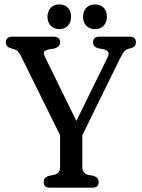

<svg xmlns="http://www.w3.org/2000/svg" viewBox="-20 -870 657 890"><path d="M437.5 -26Q437.5 0 408 0H212Q182.5 0 182.5 -26Q182.5 -46.5 205 -54.5L234.5 -60.5Q258.5 -68.5 258.5 -95V-243L79 -606.5Q69.5 -625 63 -631.8Q56.5 -638.5 46 -641.5L30 -646.5Q16.5 -650.5 11.8 -657.8Q7 -665 7 -674Q7 -700 37 -700H227Q258.5 -700 258.5 -674Q258.5 -654 232 -645L206 -641Q186.5 -635.5 183.8 -628.5Q181 -621.5 191 -601L334 -309.5L477.5 -601.5Q486 -618.5 482.2 -627.5Q478.5 -636.5 460 -641.5L432 -647Q411.5 -654 411.5 -674Q411.5 -700 441.5 -700H580.5Q610 -700 610 -674Q610 -665.5 606 -658.5Q602 -651.5 587.5 -647L578.5 -644.5Q563.5 -640 556 -631.5Q548.5 -623 535 -596.5L361.5 -243V-95Q361.5 -68 385 -60.5L415 -54.5Q437.5 -46 437.5 -26ZM255 -735Q230 -735 215 -750.8Q200 -766.5 200 -792.5Q200 -818 215 -833.8Q230 -849.5 255 -849.5Q280 -849.5 294.8 -833.8Q309.5 -818 309.5 -792.5Q309.5 -767 294.8 -751Q280 -735 255 -735ZM420.5 -735Q395 -735 380 -750.8Q365 -766.5 365 -792.5Q365 -818 380 -833.8Q395 -849.5 420.5 -849.5Q446 -849.5 460.8 -833.8Q475.5 -818 475.5 -792.5Q475.5 -767 460.8 -751Q446 -735 420.5 -735Z"/></svg>

Font: Fraunces 144pt SuperSoft
Style: Regular
Weight: 400
Version: Version 1.000;[b76b70a41]